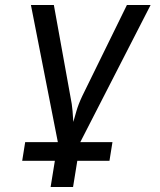

<svg xmlns="http://www.w3.org/2000/svg" viewBox="-20 -570 640 770"><path d="M69 75 81 0H212L104 -550H196L262 -185Q269 -151 271 -124.5Q273 -98 274 -81Q279 -98 286.5 -124.5Q294 -151 310 -185L489 -550H584L302 0H431L419 75H290L273 180H183L200 75Z"/></svg>

Font: NKDuy Mono
Style: Italic
Weight: 400
Italic angle: -9°
Monospace: yes
Designer: NKDuy
Foundry: NKDuy
Version: Version 2.251; ttfautohint (v1.8.4.7-5d5b)